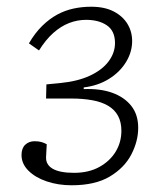

<svg xmlns="http://www.w3.org/2000/svg" viewBox="-20 -537 475 571"><path d="M193 14Q153 14 119 2.5Q85 -9 64.5 -29.5Q44 -50 44 -76Q44 -96 55 -106.5Q66 -117 83 -117Q95 -117 103.5 -114.5Q112 -112 119 -108L117 -70Q116 -47 137 -35Q158 -23 200 -23Q244 -23 275.5 -40.5Q307 -58 324 -86Q341 -114 341 -148Q341 -174 331 -192.5Q321 -211 301.5 -222.5Q282 -234 254 -239Q226 -244 191 -244H117L118 -286L159 -290Q211 -295 247.5 -312Q284 -329 303 -354.5Q322 -380 322 -409Q322 -445 298 -461.5Q274 -478 236 -478Q210 -478 185.5 -468.5Q161 -459 138.5 -439Q116 -419 96 -387L66 -408Q84 -439 105.5 -460Q127 -481 150 -493.5Q173 -506 198.5 -511.5Q224 -517 251 -517Q291 -517 318 -503Q345 -489 359 -466Q373 -443 373 -415Q373 -382 354.5 -352Q336 -322 303.5 -302Q271 -282 229 -277V-272Q278 -274 314 -261Q350 -248 370.5 -222Q391 -196 391 -157Q391 -117 370.5 -77.5Q350 -38 306.5 -12Q263 14 193 14Z"/></svg>

Font: Literata ExtraLight
Style: Italic
Weight: 250
Italic angle: -2°
Designer: Latin by Veronika Burian and Jose Scaglione. Greek by Irene Vlachou. Cyrillic by Vera Evstafieva
Foundry: TypeTogether
Version: Version 3.002